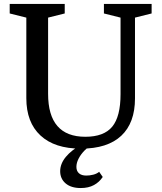

<svg xmlns="http://www.w3.org/2000/svg" viewBox="-20 -740 816 970"><path d="M589 -264V-651L505 -672V-720H746V-672L662 -651V-243Q662 -119 592.5 -54Q523 11 389 11Q256 11 184.5 -55.5Q113 -122 113 -244V-651L29 -672V-720H307V-672L223 -651V-266Q223 -49 411 -49Q505 -49 547 -100Q589 -151 589 -264ZM388 210Q339 210 311.5 186.5Q284 163 284 125Q284 50 398 -14H449Q426 1 407 20.5Q388 40 377 61.5Q366 83 366 103Q366 124 379 135.5Q392 147 416 147Q433 147 451 142.5Q469 138 481 128L499 154Q482 180 454.5 195Q427 210 388 210Z"/></svg>

Font: Domine Medium
Style: Regular
Weight: 500
Designer: Pablo Impallari, Rodrigo Fuenzalida, Brenda Gallo
Foundry: Pablo Impallari, Rodrigo Fuenzalida, Brenda Gallo
Version: Version 2.000